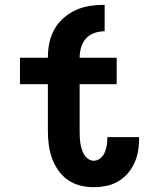

<svg xmlns="http://www.w3.org/2000/svg" viewBox="-20 -770 640 798"><path d="M370 8Q341 8 313 1Q285 -6 261.5 -22.5Q238 -39 221.5 -63Q205 -87 195.5 -114Q186 -141 182.5 -169.5Q179 -198 179 -226V-420H63V-530H179Q179 -561 185 -591Q191 -621 206 -648Q221 -675 244.5 -695.5Q268 -716 296 -728.5Q324 -741 354 -745.5Q384 -750 415 -750V-640Q393 -640 372.5 -633Q352 -626 337.5 -610Q323 -594 317 -573Q311 -552 311 -530H465V-420H311V-226Q311 -214 311.5 -201Q312 -188 314 -175.5Q316 -163 319.5 -151Q323 -139 329.5 -128Q336 -117 346.5 -109.5Q357 -102 370 -102Q385 -102 397 -112Q409 -122 415 -136Q421 -150 423.5 -165Q426 -180 426 -195Q426 -196 426 -197.5Q426 -199 426 -200H558Q558 -198 558 -195Q558 -192 558 -189Q558 -163 553 -137.5Q548 -112 537 -89Q526 -66 508.5 -46.5Q491 -27 468.5 -14.5Q446 -2 420.5 3Q395 8 370 8Z"/></svg>

Font: Iosevka Slab XBdEx
Style: Regular
Weight: 800
Width: 7
Monospace: yes
Designer: Belleve Invis
Foundry: Belleve Invis
Version: Version 11.1.0; ttfautohint (v1.8.3)